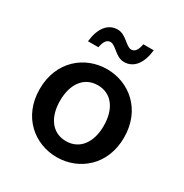

<svg xmlns="http://www.w3.org/2000/svg" viewBox="-166 -833 931 974"><g transform="rotate(30 299.5 -346.0)"><path d="M53 -245C53 -82 171 12 300 12C429 12 547 -82 547 -245C547 -409 429 -503 300 -503C171 -503 53 -409 53 -245ZM172 -245C172 -344 220 -409 300 -409C380 -409 428 -344 428 -245C428 -147 380 -82 300 -82C220 -82 172 -147 172 -245ZM144 -577H205C212 -615 225 -631 246 -631C277 -631 305 -577 354 -577C411 -577 447 -624 456 -704H395C388 -666 375 -650 354 -650C324 -650 295 -704 246 -704C189 -704 153 -657 144 -577Z"/></g></svg>

Font: Source Code Pro Semibold
Style: Regular
Weight: 600
Monospace: yes
Designer: Paul D. Hunt
Foundry: Adobe Systems Incorporated
Version: Version 1.017;PS 1.000;hotconv 1.0.70;makeotf.lib2.5.5900